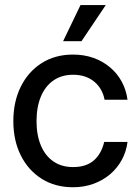

<svg xmlns="http://www.w3.org/2000/svg" viewBox="-20 -749 568 780"><path d="M276.4 11.7Q204.1 11.7 149.4 -22.7Q94.7 -57.1 64.5 -117.7Q34.2 -178.2 34.2 -256.8Q34.2 -335.9 64.5 -397Q94.7 -458 149.4 -492.7Q204.1 -527.3 276.4 -527.3Q321.8 -527.3 359.9 -513.7Q397.9 -500 427.2 -475.3Q456.5 -450.7 474.6 -417.2Q492.7 -383.8 498 -343.8H404.8Q400.9 -365.7 390.4 -384.3Q379.9 -402.8 363.8 -416.5Q347.7 -430.2 326.2 -437.7Q304.7 -445.3 276.9 -445.3Q230.5 -445.3 197 -422.1Q163.6 -398.9 146 -356.4Q128.4 -314 128.4 -256.8Q128.4 -200.2 146 -158.2Q163.6 -116.2 196.8 -93.3Q230 -70.3 276.9 -70.3Q304.7 -70.3 325.7 -77.4Q346.7 -84.5 362.1 -98.1Q377.4 -111.8 387.7 -130.6Q397.9 -149.4 403.3 -172.4H498Q493.2 -133.3 474.9 -99.6Q456.5 -65.9 427.2 -41Q397.9 -16.1 359.6 -2.2Q321.3 11.7 276.4 11.7ZM236.3 -581.5 307.1 -728.5H409.7L311 -581.5Z"/></svg>

Font: Inter Cardless Display
Style: Regular
Weight: 400
Designer: Rasmus Andersson
Foundry: rsms
Version: Version 4.001;git-9221beed3